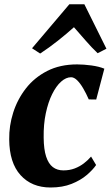

<svg xmlns="http://www.w3.org/2000/svg" viewBox="-20 -844 505 875"><path d="M210.5 10.5Q124.5 10.5 73.5 -46Q22.5 -102.5 22 -209Q21 -270.5 40.2 -331Q59.5 -391.5 98 -441Q136.5 -490.5 195 -520.5Q253.5 -550.5 331.5 -550.5Q361 -550.5 396.2 -545.8Q431.5 -541 455.5 -531L418.5 -390.5L384.5 -391Q372.5 -418.5 359.2 -441.2Q346 -464 331.8 -478Q317.5 -492 304 -492Q281 -492 258.5 -472Q236 -452 217.8 -415.2Q199.5 -378.5 188.8 -328Q178 -277.5 179 -216.5Q179.5 -163.5 190.2 -130.5Q201 -97.5 220.8 -82.5Q240.5 -67.5 269 -67.5Q297.5 -67.5 320.8 -76.5Q344 -85.5 362.5 -99.8Q381 -114 395 -130.5L418 -92Q403.5 -70.5 375.5 -46.5Q347.5 -22.5 306.2 -6Q265 10.5 210.5 10.5ZM163 -600 126 -624 296 -824.5H364.5L465 -622L425 -601.5Q397.5 -627.5 370.5 -658.8Q343.5 -690 317 -720Q282.5 -689 243 -657.8Q203.5 -626.5 163 -600Z"/></svg>

Font: Merriweather 60pt ExtraBold
Style: Italic
Weight: 800
Italic angle: -7.8°
Version: Version 2.101